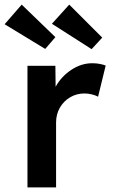

<svg xmlns="http://www.w3.org/2000/svg" viewBox="-47 -812 488 832"><path d="M72 0V-527H193L194 -436Q218 -480 261.5 -509Q305 -538 353 -538Q370 -538 385.5 -535Q401 -532 411 -528L378 -393Q367 -399 351 -403Q335 -407 319 -407Q285 -407 257 -390.5Q229 -374 212.5 -345.5Q196 -317 196 -281V0ZM350 -599 178 -709 253 -792 396 -649ZM149 -600 -27 -707 47 -792 193 -651Z"/></svg>

Font: Lexend Deca Medium
Style: Regular
Weight: 500
Designer: Bonnie Shaver-Troup, Thomas Jockin
Foundry: Lexend
Version: Version 1.008; ttfautohint (v1.8.4.7-5d5b)